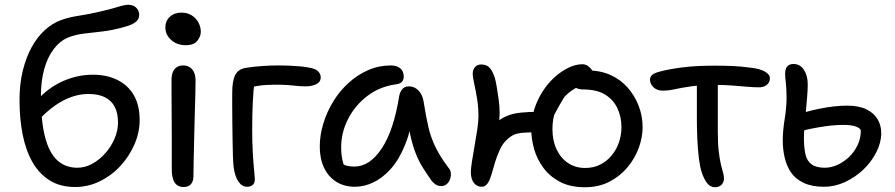

<svg xmlns="http://www.w3.org/2000/svg" viewBox="-20 -775 3760 807"><path d="M296 11Q233 11 188.5 -17Q144 -45 116 -94.5Q88 -144 75 -210.5Q62 -277 62 -354Q62 -423 76 -479Q90 -535 113.5 -577.5Q137 -620 168.5 -648.5Q200 -677 235 -690Q266 -702 312 -709Q358 -716 399 -726Q444 -736 474 -745.5Q504 -755 520 -755Q531 -755 541 -750.5Q551 -746 558 -736Q565 -726 565 -712Q565 -694 549.5 -682Q534 -670 507 -663Q456 -648 412 -643Q368 -638 331 -633.5Q294 -629 263 -616Q231 -602 205.5 -568.5Q180 -535 166 -485Q152 -435 152 -372Q152 -265 169.5 -198.5Q187 -132 221 -101Q255 -70 305 -70Q338 -70 368.5 -87Q399 -104 423.5 -132Q448 -160 462 -193.5Q476 -227 476 -260Q476 -299 462.5 -325.5Q449 -352 421.5 -366Q394 -380 352 -380Q296 -380 240.5 -349.5Q185 -319 131 -258L92 -291Q120 -343 163.5 -381.5Q207 -420 260.5 -440.5Q314 -461 370 -461Q430 -461 474.5 -438.5Q519 -416 543 -374Q567 -332 567 -270Q567 -219 545.5 -169Q524 -119 487 -78.5Q450 -38 400.5 -13.5Q351 11 296 11Z M752 11Q735 11 724 3Q713 -5 707.5 -22Q702 -39 702 -62Q702 -140 702 -195Q702 -250 701.5 -290.5Q701 -331 701 -366Q701 -401 701 -440Q701 -458 706 -471Q711 -484 722 -492Q733 -500 750 -500Q772 -500 786.5 -485Q801 -470 802 -439Q802 -417 801 -376.5Q800 -336 798.5 -287Q797 -238 796 -188.5Q795 -139 794 -98Q793 -57 793 -33Q793 -14 783 -1.5Q773 11 752 11ZM761 -585Q724 -585 699.5 -607Q675 -629 675 -660Q675 -687 694 -704.5Q713 -722 743 -722Q768 -722 786.5 -710Q805 -698 814.5 -679.5Q824 -661 824 -641Q824 -622 809.5 -603.5Q795 -585 761 -585Z M1019 10Q997 10 982 -12Q967 -34 962 -73Q960 -90 959 -120Q958 -150 957.5 -187.5Q957 -225 956.5 -263Q956 -301 956 -333Q956 -365 956 -384Q956 -436 969 -460.5Q982 -485 1014 -490Q1046 -495 1082 -497.5Q1118 -500 1154 -500Q1193 -500 1236 -496.5Q1279 -493 1302 -485Q1314 -480 1321 -470.5Q1328 -461 1328 -450Q1328 -430 1309 -421Q1290 -412 1266 -412Q1245 -412 1228 -414Q1211 -416 1190 -417.5Q1169 -419 1137 -419Q1098 -419 1070 -415Q1042 -411 1009 -403L1050 -435Q1045 -395 1042.5 -346Q1040 -297 1040 -226Q1040 -177 1042.5 -133.5Q1045 -90 1048 -60Q1051 -30 1051 -21Q1051 -5 1042 2.5Q1033 10 1019 10Z M1472 10Q1427 10 1393.5 -11Q1360 -32 1342 -70Q1324 -108 1324 -159Q1324 -207 1339 -256Q1354 -305 1381 -349Q1408 -393 1445.5 -427Q1483 -461 1528 -480.5Q1573 -500 1624 -500Q1647 -500 1662 -488Q1677 -476 1677 -452Q1677 -440 1669.5 -431.5Q1662 -423 1647 -421Q1577 -412 1524.5 -372Q1472 -332 1443 -275Q1414 -218 1414 -156Q1414 -127 1419 -103.5Q1424 -80 1441 -43L1389 -112Q1412 -89 1427.5 -82Q1443 -75 1470 -75Q1534 -75 1584.5 -151Q1635 -227 1658 -372Q1662 -391 1672 -401.5Q1682 -412 1699 -412Q1723 -412 1740 -393.5Q1757 -375 1761 -345Q1770 -287 1780.5 -241.5Q1791 -196 1811 -155.5Q1831 -115 1865 -70Q1874 -60 1875 -47Q1876 -34 1871.5 -21.5Q1867 -9 1857.5 -1Q1848 7 1835 7Q1821 7 1812 1Q1803 -5 1795 -14Q1776 -41 1759 -67.5Q1742 -94 1728 -128.5Q1714 -163 1704 -210.5Q1694 -258 1690 -323L1723 -324Q1709 -232 1683 -167.5Q1657 -103 1622 -64.5Q1587 -26 1548.5 -8Q1510 10 1472 10Z M2438 12Q2377 12 2334 -10.5Q2291 -33 2264 -69.5Q2237 -106 2225 -148.5Q2213 -191 2213 -232Q2213 -275 2225.5 -315Q2238 -355 2260 -389.5Q2282 -424 2310 -449.5Q2338 -475 2368.5 -490Q2399 -505 2428 -505Q2440 -505 2450.5 -498Q2461 -491 2467.5 -481.5Q2474 -472 2474 -463Q2474 -459 2458.5 -449Q2443 -439 2421 -425Q2399 -411 2379 -395Q2359 -379 2350 -364Q2326 -325 2309.5 -292Q2293 -259 2278 -239Q2263 -219 2241 -219Q2201 -219 2178 -217Q2155 -215 2141 -209Q2127 -203 2112 -189Q2094 -174 2081.5 -147Q2069 -120 2060.5 -92.5Q2052 -65 2048 -49Q2039 -17 2029 -3.5Q2019 10 2005 10Q1985 10 1972 -6Q1959 -22 1959 -52Q1959 -66 1963.5 -95Q1968 -124 1974.5 -160.5Q1981 -197 1986 -230.5Q1991 -264 1991 -286Q1991 -323 1985.5 -358Q1980 -393 1973.5 -421.5Q1967 -450 1967 -466Q1967 -482 1976.5 -493Q1986 -504 2003 -504Q2027 -504 2039.5 -488.5Q2052 -473 2060 -447Q2064 -433 2068 -409Q2072 -385 2076 -356.5Q2080 -328 2080 -300Q2080 -277 2076 -246Q2072 -215 2066.5 -182.5Q2061 -150 2055 -122Q2049 -94 2045.5 -76.5Q2042 -59 2042 -59L1974 -80Q1976 -98 1982.5 -121Q1989 -144 1999.5 -168Q2010 -192 2024.5 -214Q2039 -236 2057 -252Q2083 -276 2109 -287Q2135 -298 2168 -301.5Q2201 -305 2245 -305Q2252 -305 2263.5 -318Q2275 -331 2289 -349.5Q2303 -368 2316.5 -385.5Q2330 -403 2340 -413L2422 -417Q2409 -411 2388.5 -398Q2368 -385 2348 -363Q2328 -341 2315 -309Q2302 -277 2302 -232Q2302 -184 2319.5 -147Q2337 -110 2368 -89.5Q2399 -69 2439 -69Q2474 -69 2501.5 -82.5Q2529 -96 2549.5 -120Q2570 -144 2581 -175Q2592 -206 2592 -241Q2592 -283 2575.5 -319Q2559 -355 2524 -377Q2489 -399 2430 -399Q2408 -399 2390.5 -411.5Q2373 -424 2373 -440Q2373 -451 2384 -460Q2395 -469 2412.5 -474Q2430 -479 2450 -479Q2503 -479 2545.5 -460Q2588 -441 2618 -407Q2648 -373 2664.5 -330Q2681 -287 2681 -240Q2681 -198 2665 -154Q2649 -110 2618 -72.5Q2587 -35 2542 -11.5Q2497 12 2438 12Z M2765 -394Q2742 -394 2727 -408Q2712 -422 2712 -440Q2712 -451 2720 -459Q2728 -467 2749 -473Q2784 -483 2842.5 -491Q2901 -499 2982 -499Q3024 -499 3059.5 -497.5Q3095 -496 3139 -490Q3174 -486 3195 -474Q3216 -462 3216 -447Q3216 -436 3211 -427.5Q3206 -419 3195.5 -413.5Q3185 -408 3169 -408Q3148 -408 3119.5 -410.5Q3091 -413 3059 -415.5Q3027 -418 2994 -418Q2926 -418 2884.5 -412Q2843 -406 2816.5 -400Q2790 -394 2765 -394ZM2986 12Q2965 12 2951.5 -6Q2938 -24 2929 -52Q2922 -73 2917.5 -109.5Q2913 -146 2911 -189.5Q2909 -233 2909 -274Q2909 -329 2909 -371.5Q2909 -414 2909 -442L2998 -448Q2997 -431 2997 -405.5Q2997 -380 2997 -348.5Q2997 -317 2997 -284.5Q2997 -252 2997 -222Q2997 -172 3001 -138.5Q3005 -105 3010 -84Q3015 -63 3019 -49.5Q3023 -36 3023 -25Q3023 -14 3018 -5.5Q3013 3 3004.5 7.5Q2996 12 2986 12Z M3443 10Q3392 10 3357.5 -6.5Q3323 -23 3304.5 -50.5Q3286 -78 3278 -113Q3270 -148 3270 -184Q3270 -225 3278 -274Q3286 -323 3286 -362Q3286 -401 3283 -426.5Q3280 -452 3280 -465Q3280 -478 3283.5 -487Q3287 -496 3295 -501Q3303 -506 3315 -506Q3343 -506 3359 -481.5Q3375 -457 3375 -421Q3375 -398 3372.5 -367.5Q3370 -337 3367 -305Q3364 -273 3361.5 -244Q3359 -215 3359 -195Q3359 -154 3365.5 -126Q3372 -98 3391.5 -84Q3411 -70 3447 -70Q3474 -70 3501 -82.5Q3528 -95 3550 -116.5Q3572 -138 3585 -166Q3598 -194 3598 -225Q3598 -235 3579 -242.5Q3560 -250 3527 -250Q3490 -250 3454 -245Q3418 -240 3386.5 -233.5Q3355 -227 3332 -220Q3323 -219 3314.5 -223Q3306 -227 3301 -234Q3296 -241 3296 -250Q3296 -265 3302 -274.5Q3308 -284 3322 -289Q3341 -297 3367.5 -304.5Q3394 -312 3424 -318Q3454 -324 3483.5 -327.5Q3513 -331 3540 -331Q3589 -331 3620.5 -316Q3652 -301 3668 -275Q3684 -249 3684 -215Q3684 -176 3663.5 -135.5Q3643 -95 3609 -62.5Q3575 -30 3532 -10Q3489 10 3443 10Z"/></svg>

Font: Shantell Sans
Style: Regular
Weight: 400
Designer: Stephen Nixon, Anya Danilova, Shantell Martin
Foundry: Arrow Type
Version: Version 1.008;[ac192a2d6]